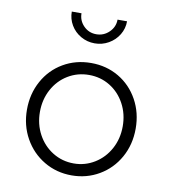

<svg xmlns="http://www.w3.org/2000/svg" viewBox="-86 -847 832 934"><g transform="rotate(10 329.5 -380.5)"><path d="M61 -266Q61 -344 96 -407.5Q131 -471 192.5 -507Q254 -543 330 -543Q406 -543 467 -507Q528 -471 563 -407.5Q598 -344 598 -266Q598 -187 562.5 -123.5Q527 -60 465.5 -24Q404 12 330 12Q255 12 193.5 -24.5Q132 -61 96.5 -124.5Q61 -188 61 -266ZM330 -47Q386 -47 433 -76Q480 -105 507 -155Q534 -205 534 -266Q534 -327 507 -377Q480 -427 433.5 -455.5Q387 -484 330 -484Q273 -484 226 -455.5Q179 -427 152 -377Q125 -327 125 -266Q125 -205 152 -155Q179 -105 226 -76Q273 -47 330 -47ZM193 -773H241Q241 -737 266.5 -711Q292 -685 329 -685Q366 -685 392.5 -711Q419 -737 419 -773H466Q466 -737 447.5 -706.5Q429 -676 397.5 -658Q366 -640 329 -640Q292 -640 260.5 -658Q229 -676 211 -706.5Q193 -737 193 -773Z"/></g></svg>

Font: Evergrow Sans
Style: Light
Weight: 300
Foundry: 10Web
Version: Version 1.000